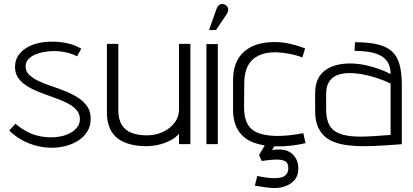

<svg xmlns="http://www.w3.org/2000/svg" viewBox="-20 -720 2064 959"><path d="M365 -439 386 -477Q359 -492 333.5 -499.5Q308 -507 284 -509.5Q260 -512 238 -512Q204 -512 171 -504.5Q138 -497 112 -481Q86 -465 70.5 -441.5Q55 -418 55 -385Q55 -352 72.5 -328.5Q90 -305 118.5 -288Q147 -271 182 -257.5Q217 -244 251.5 -232Q286 -220 315 -205.5Q344 -191 361.5 -171.5Q379 -152 379 -125Q379 -101 365.5 -84Q352 -67 330.5 -55.5Q309 -44 284.5 -39Q260 -34 238 -34Q203 -34 171 -41.5Q139 -49 111 -64.5Q83 -80 57 -102L26 -68Q66 -28 122 -5Q178 18 238 18Q274 18 308.5 9Q343 0 371 -18Q399 -36 416 -63Q433 -90 433 -127Q433 -164 415 -189.5Q397 -215 368.5 -233Q340 -251 305 -265Q270 -279 235.5 -290.5Q201 -302 172.5 -315.5Q144 -329 126 -346Q108 -363 108 -388Q108 -409 121.5 -424Q135 -439 156.5 -448Q178 -457 203 -461Q228 -465 250 -465Q269 -465 290 -462Q311 -459 330.5 -453Q350 -447 365 -439Z M874 -52V0H931V-501H874V-173Q874 -146 862 -123Q850 -100 827.5 -82Q805 -64 776 -54Q747 -44 713 -44Q670 -44 638 -56Q606 -68 588.5 -96Q571 -124 571 -171V-501H514V-157Q514 -123 522.5 -96Q531 -69 547 -49Q563 -29 587.5 -16Q612 -3 642.5 3.5Q673 10 711 10Q739 10 769.5 3.5Q800 -3 828 -17Q856 -31 874 -52Z M1112 -649Q1118 -658 1119.5 -666.5Q1121 -675 1117.5 -683Q1114 -691 1105 -696Q1096 -701 1087.5 -700Q1079 -699 1072 -693Q1065 -687 1062 -677L1024 -570H1059ZM1011 0H1068V-500H1011Z M1365 -15H1315L1274 54L1287 84Q1301 82 1314 80.5Q1327 79 1339 78Q1351 77 1362 77Q1388 77 1404 85Q1420 93 1420 119Q1420 139 1410.5 150.5Q1401 162 1385 166Q1369 170 1349 170Q1336 170 1322 168.5Q1308 167 1294 164.5Q1280 162 1265 159L1253 207Q1254 207 1270 210Q1286 213 1309 216Q1332 219 1355 219Q1399 219 1434.5 194.5Q1470 170 1470 121Q1470 79 1442.5 51.5Q1415 24 1365 27Q1358 28 1351.5 28Q1345 28 1339 29ZM1490 -433 1504 -478Q1469 -492 1430 -501Q1391 -510 1353 -510Q1284 -510 1237 -487Q1190 -464 1167 -421.5Q1144 -379 1144 -319V-174Q1144 -108 1170.5 -67.5Q1197 -27 1245 -8.5Q1293 10 1358 11Q1395 12 1433.5 7.5Q1472 3 1506 -5L1495 -55Q1496 -55 1485 -53Q1474 -51 1454.5 -48Q1435 -45 1410.5 -43Q1386 -41 1360 -41Q1320 -42 1289.5 -49.5Q1259 -57 1238.5 -74Q1218 -91 1208.5 -118.5Q1199 -146 1199 -186L1200 -311Q1201 -357 1217.5 -390Q1234 -423 1268.5 -441Q1303 -459 1356 -459Q1388 -458 1424 -451.5Q1460 -445 1490 -433Z M1931 -350Q1905 -364 1871.5 -376Q1838 -388 1801 -395.5Q1764 -403 1727 -403Q1694 -403 1663 -395.5Q1632 -388 1607 -371Q1582 -354 1568 -325Q1554 -296 1554 -253V-167Q1554 -111 1573.5 -75Q1593 -39 1627.5 -20.5Q1662 -2 1709 4.5Q1756 11 1810 10Q1826 10 1849 9Q1872 8 1896.5 6.5Q1921 5 1942 3.5Q1963 2 1975.5 1Q1988 0 1987 0V-293Q1987 -355 1976 -396.5Q1965 -438 1938.5 -462.5Q1912 -487 1867 -498Q1822 -509 1753 -509L1751 -466Q1785 -466 1817.5 -461.5Q1850 -457 1875.5 -445Q1901 -433 1916 -410Q1931 -387 1931 -350ZM1931 -303V-46Q1931 -46 1925.5 -45.5Q1920 -45 1908.5 -44.5Q1897 -44 1881.5 -42.5Q1866 -41 1847 -40Q1828 -39 1805 -38Q1749 -36 1711 -43Q1673 -50 1650.5 -66.5Q1628 -83 1618.5 -110Q1609 -137 1609 -174V-251Q1609 -286 1621 -307Q1633 -328 1651 -338Q1669 -348 1688 -351.5Q1707 -355 1722 -355Q1758 -355 1794.5 -348Q1831 -341 1866.5 -329Q1902 -317 1931 -303Z"/></svg>

Font: AdventPro_ExpandedRegular
Style: ExpandedRegular
Weight: 400
Width: 7
Designer: VivaRado, Andreas Kalpakidis
Foundry: VivaRado, Andreas Kalpakidis
Version: Version 3.000